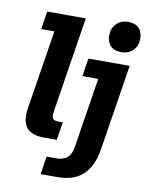

<svg xmlns="http://www.w3.org/2000/svg" viewBox="-86 -665 694 898"><g transform="rotate(10 260.5 -215.5)"><path d="M154.8 0Q95.7 0 71.9 -30.4Q48 -60.8 57.6 -122.2L117.2 -497.5H54.6L67.9 -583H251.4L179.5 -126.5Q175.7 -104.5 182 -95Q188.2 -85.5 207.9 -85.5H229.8L216.3 0ZM169.8 171 183.1 85.5H229.9Q263.6 85.5 281.9 68.8Q300.1 52.2 305.1 18.2L357.8 -314.5H282.6L295.9 -400H492L428 5.7Q414.5 89.6 371 130.3Q327.5 171 250.6 171ZM441.4 -456.3Q408.8 -456.3 390.8 -474.2Q372.9 -492.2 372.9 -523.6Q372.9 -557.2 394.2 -579.4Q415.6 -601.6 450.5 -601.6Q483.3 -601.6 501 -583.4Q518.7 -565.2 518.7 -533.8Q518.7 -499.7 497.5 -478Q476.3 -456.3 441.4 -456.3Z"/></g></svg>

Font: Rokkitt SemiBold
Style: Italic
Weight: 600
Italic angle: -9°
Designer: Vernon Adams
Foundry: Vernon Adams
Version: Version 3.103